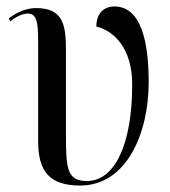

<svg xmlns="http://www.w3.org/2000/svg" viewBox="-20 -564 527 594"><path d="M228 10C371 10 440 -150 440 -310C440 -431 418 -544 334 -544C300 -544 278 -521 278 -482C332 -469 389 -415 389 -303C389 -115 334 -4 249 -4C186 -4 184 -45 184 -151V-408C184 -484 177 -539 92 -539C62 -539 33 -527 7 -507L12 -498C34 -516 54 -522 66 -522C95 -522 98 -492 98 -433V-127C98 -34 133 10 228 10Z"/></svg>

Font: Noto Serif Display ExtraCondensed
Style: Regular
Weight: 400
Width: 2
Designer: Monotype Design Team
Foundry: Monotype Imaging Inc.
Version: Version 2.009